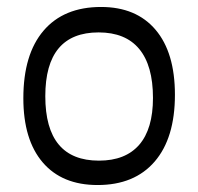

<svg xmlns="http://www.w3.org/2000/svg" viewBox="-20 -524 568 551"><path d="M426.5 -438.5C389.5 -482.2 337.3 -504 270 -504C198.7 -504 143.7 -481.3 105 -436C66.3 -390.7 47 -326 47 -242C47 -162.7 65.5 -101.3 102.5 -58C139.5 -14.7 192 7 260 7C330.7 7 385.3 -15.5 424 -60.5C462.7 -105.5 482 -169.3 482 -252C482 -332.7 463.5 -394.8 426.5 -438.5ZM110 -248C110 -370 161 -431 263 -431C314.3 -431 353.2 -415.2 379.5 -383.5C405.8 -351.8 419 -305 419 -243C419 -183.7 405.8 -138.8 379.5 -108.5C353.2 -78.2 314.7 -63 264 -63C161.3 -63 110 -124.7 110 -248Z"/></svg>

Font: Alegreya Sans
Style: Regular
Weight: 400
Designer: Juan Pablo del Peral
Foundry: Huerta Tipografica
Version: Version 1.000;PS 001.000;hotconv 1.0.70;makeotf.lib2.5.58329